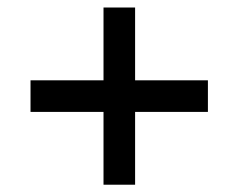

<svg xmlns="http://www.w3.org/2000/svg" viewBox="-20 -554 648 519"><path d="M345.2 -54.7H259.8V-533.7H345.2ZM542 -336.9V-251.5H62.5V-336.9Z"/></svg>

Font: Varendra
Style: Regular
Weight: 700
Designer: Jacob Thomas
Foundry: Bangla Type Foundry
Version: Version 1.008